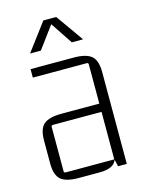

<svg xmlns="http://www.w3.org/2000/svg" viewBox="-106 -739 610 808"><g transform="rotate(-15 199.5 -334.5)"><path d="M219 -674 304 -554H255L191 -650L120 -554H73L163 -674ZM227 5H135Q81 5 58 -14.5Q35 -34 35 -85V-185Q35 -236 58 -255.5Q81 -275 135 -275H300V-446Q300 -453 293 -453H58V-490H246Q300 -490 323 -470.5Q346 -451 346 -400V0H308L301 -30Q288 5 227 5ZM300 -32V-239H88Q81 -239 81 -232V-39Q81 -32 88 -32Z"/></g></svg>

Font: Gemunu Libre ExtraLight
Style: Regular
Weight: 200
Designer: Puspanada Ekanayake, Sola Matas, Pathum Egodawatta, Kosala Senevirathne
Foundry: mooniak
Version: Version 1.100